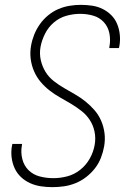

<svg xmlns="http://www.w3.org/2000/svg" viewBox="-20 -763 540 791"><path d="M196 8Q172 8 148.5 4.5Q125 1 104 -8.5Q83 -18 66.5 -33.5Q50 -49 40.5 -69.5Q31 -90 28 -113.5Q25 -137 29 -161L31 -170H71L70 -163Q65 -135 72 -107.5Q79 -80 98 -61.5Q117 -43 144 -36Q171 -29 200 -29Q228 -29 257 -36.5Q286 -44 310.5 -63.5Q335 -83 350 -110Q365 -137 370 -166Q375 -194 369.5 -220.5Q364 -247 350 -268.5Q336 -290 315.5 -306Q295 -322 272.5 -335.5Q250 -349 227.5 -361.5Q205 -374 184.5 -390Q164 -406 147.5 -425.5Q131 -445 120.5 -469Q110 -493 106.5 -520Q103 -547 108 -575Q112 -598 121 -620.5Q130 -643 144.5 -663.5Q159 -684 178.5 -700Q198 -716 220 -725.5Q242 -735 266 -739Q290 -743 313 -743Q337 -743 360 -739.5Q383 -736 403 -726Q423 -716 438.5 -700.5Q454 -685 462.5 -664.5Q471 -644 473.5 -620.5Q476 -597 472 -574L470 -565H430L431 -572Q436 -600 430.5 -626.5Q425 -653 407.5 -672Q390 -691 364 -698.5Q338 -706 310 -706Q282 -706 253.5 -698Q225 -690 202 -670.5Q179 -651 165.5 -624Q152 -597 147 -570Q142 -542 148 -515.5Q154 -489 167.5 -467Q181 -445 201.5 -429Q222 -413 244.5 -400Q267 -387 289.5 -374Q312 -361 332 -345Q352 -329 369 -309.5Q386 -290 396.5 -266Q407 -242 410.5 -215Q414 -188 409 -160Q405 -137 396 -113.5Q387 -90 371.5 -70Q356 -50 335.5 -34Q315 -18 291.5 -8.5Q268 1 244 4.5Q220 8 196 8Z"/></svg>

Font: Iosevka Extralight Oblique
Style: Regular
Weight: 200
Italic angle: -9°
Monospace: yes
Designer: Belleve Invis
Foundry: Belleve Invis
Version: Version 32.5.0; ttfautohint (v1.8.4)